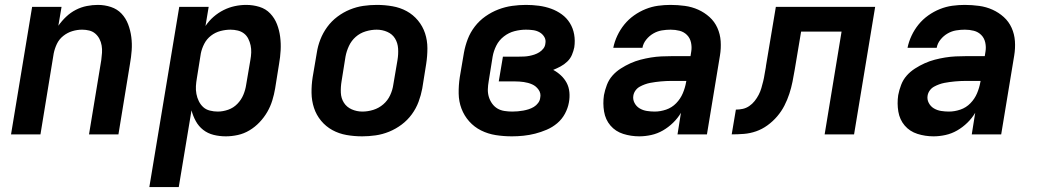

<svg xmlns="http://www.w3.org/2000/svg" viewBox="-20 -548 4240 783"><path d="M25 0 111 -520H231L218 -443Q232 -463 250 -480Q268 -497 289.5 -508Q311 -519 334 -523.5Q357 -528 379 -528Q407 -528 432.5 -519.5Q458 -511 475.5 -492.5Q493 -474 502.5 -449Q512 -424 515.5 -397Q519 -370 517 -342.5Q515 -315 510 -287L463 0H343L393 -303Q395 -318 396 -333Q397 -348 394.5 -362.5Q392 -377 385.5 -389.5Q379 -402 368.5 -411Q358 -420 344 -423.5Q330 -427 315 -427Q295 -427 275 -421Q255 -415 238 -401.5Q221 -388 212 -369Q203 -350 199 -330L145 0Z M589 215 711 -520H831L818 -442Q832 -463 851 -479.5Q870 -496 892 -507Q914 -518 937.5 -523Q961 -528 984 -528Q1012 -528 1038 -520Q1064 -512 1082 -493Q1100 -474 1109.5 -449.5Q1119 -425 1122.5 -398Q1126 -371 1124.5 -343Q1123 -315 1118 -287L1102 -187Q1098 -163 1090.5 -138.5Q1083 -114 1070 -91.5Q1057 -69 1038.5 -49.5Q1020 -30 997.5 -16.5Q975 -3 950 2.5Q925 8 901 8Q875 8 851 2Q827 -4 808.5 -18.5Q790 -33 778.5 -54Q767 -75 761 -98L709 215ZM868 -93Q889 -93 910.5 -100.5Q932 -108 948 -124.5Q964 -141 972.5 -161.5Q981 -182 984 -203L1001 -303Q1004 -319 1004.5 -334Q1005 -349 1002 -363Q999 -377 992.5 -390Q986 -403 975 -411.5Q964 -420 949.5 -423.5Q935 -427 920 -427Q900 -427 879 -421.5Q858 -416 840.5 -402.5Q823 -389 813 -369.5Q803 -350 799 -330L783 -230Q780 -213 779 -197Q778 -181 781 -165Q784 -149 791 -135Q798 -121 809 -111Q820 -101 836 -97Q852 -93 868 -93Z M1457 8Q1424 8 1393 2.5Q1362 -3 1335.5 -17.5Q1309 -32 1289.5 -55.5Q1270 -79 1260.5 -108Q1251 -137 1250.5 -169Q1250 -201 1255 -233L1272 -333Q1276 -360 1286.5 -387Q1297 -414 1314.5 -438Q1332 -462 1356 -480Q1380 -498 1407 -509Q1434 -520 1461.5 -524Q1489 -528 1517 -528Q1549 -528 1580.5 -522.5Q1612 -517 1638.5 -502.5Q1665 -488 1684.5 -464.5Q1704 -441 1713.5 -412Q1723 -383 1723 -351Q1723 -319 1718 -287L1702 -187Q1697 -160 1687 -133Q1677 -106 1659.5 -82Q1642 -58 1618 -40Q1594 -22 1567 -11Q1540 0 1512 4Q1484 8 1457 8ZM1458 -93Q1480 -93 1502.5 -100Q1525 -107 1543 -122.5Q1561 -138 1571 -159.5Q1581 -181 1584 -203L1601 -303Q1605 -327 1603.5 -350Q1602 -373 1591 -391Q1580 -409 1559.5 -418Q1539 -427 1516 -427Q1494 -427 1471 -420Q1448 -413 1430.5 -397.5Q1413 -382 1403 -360.5Q1393 -339 1389 -317L1373 -217Q1369 -193 1370 -170Q1371 -147 1382.5 -129Q1394 -111 1414.5 -102Q1435 -93 1458 -93Z M2068 8Q2034 8 2002 3Q1970 -2 1942 -16Q1914 -30 1893.5 -53Q1873 -76 1862 -105Q1851 -134 1850.5 -167Q1850 -200 1855 -233L1872 -333Q1877 -361 1887.5 -388.5Q1898 -416 1916.5 -440Q1935 -464 1960 -481.5Q1985 -499 2012.5 -509.5Q2040 -520 2068.5 -524Q2097 -528 2125 -528Q2152 -528 2178 -524.5Q2204 -521 2227.5 -512.5Q2251 -504 2271 -489.5Q2291 -475 2304 -454Q2317 -433 2321.5 -407.5Q2326 -382 2322 -355Q2319 -340 2312.5 -324.5Q2306 -309 2293.5 -297Q2281 -285 2266 -277Q2251 -269 2236 -263Q2253 -254 2267.5 -240.5Q2282 -227 2291 -210Q2300 -193 2302 -172Q2304 -151 2300 -130Q2296 -107 2284 -84.5Q2272 -62 2252.5 -45.5Q2233 -29 2209.5 -19Q2186 -9 2162.5 -3Q2139 3 2115 5.5Q2091 8 2068 8ZM2069 -93Q2080 -93 2091.5 -94Q2103 -95 2114 -97Q2125 -99 2136 -102.5Q2147 -106 2157 -112Q2167 -118 2174.5 -128Q2182 -138 2183 -149Q2187 -167 2176.5 -182Q2166 -197 2150 -204Q2134 -211 2116 -213.5Q2098 -216 2080 -216H2014L2031 -317H2096Q2107 -317 2117.5 -317.5Q2128 -318 2138.5 -320Q2149 -322 2159.5 -325.5Q2170 -329 2179.5 -335Q2189 -341 2196 -350Q2203 -359 2204 -370Q2207 -385 2200 -397Q2193 -409 2181 -416Q2169 -423 2154.5 -425Q2140 -427 2125 -427Q2102 -427 2078.5 -421Q2055 -415 2035 -399.5Q2015 -384 2004 -362Q1993 -340 1989 -317L1973 -217Q1970 -200 1969.5 -184Q1969 -168 1973.5 -153Q1978 -138 1987 -125.5Q1996 -113 2008.5 -105.5Q2021 -98 2037 -95.5Q2053 -93 2069 -93Z M2587 8Q2553 8 2521.5 -2Q2490 -12 2469.5 -36Q2449 -60 2443.5 -93Q2438 -126 2443 -160Q2447 -181 2455 -202Q2463 -223 2477.5 -239.5Q2492 -256 2511.5 -268.5Q2531 -281 2551 -290Q2571 -299 2592 -304.5Q2613 -310 2634.5 -313.5Q2656 -317 2677 -318Q2698 -319 2718 -319H2796L2799 -338Q2802 -356 2798 -374.5Q2794 -393 2781.5 -405.5Q2769 -418 2751.5 -422.5Q2734 -427 2715 -427Q2697 -427 2679 -424Q2661 -421 2644.5 -411.5Q2628 -402 2615.5 -386.5Q2603 -371 2600 -353H2481Q2486 -378 2497.5 -402.5Q2509 -427 2526 -448Q2543 -469 2565.5 -485Q2588 -501 2613 -511Q2638 -521 2663.5 -524.5Q2689 -528 2714 -528Q2744 -528 2773 -524Q2802 -520 2827.5 -508.5Q2853 -497 2873.5 -478.5Q2894 -460 2905.5 -434.5Q2917 -409 2919 -380Q2921 -351 2916 -321L2863 0H2743L2757 -88Q2744 -66 2725 -47.5Q2706 -29 2683.5 -16Q2661 -3 2636 2.5Q2611 8 2587 8ZM2650 -93Q2673 -93 2696.5 -101Q2720 -109 2737.5 -127Q2755 -145 2764.5 -167.5Q2774 -190 2778 -213L2779 -218H2718Q2708 -218 2697 -217.5Q2686 -217 2675 -216Q2664 -215 2653 -213.5Q2642 -212 2631.5 -210Q2621 -208 2610 -204Q2599 -200 2589 -194.5Q2579 -189 2572 -179.5Q2565 -170 2563 -159Q2560 -143 2567.5 -128.5Q2575 -114 2588.5 -106Q2602 -98 2618 -95.5Q2634 -93 2650 -93Z M2964 0 2981 -101Q2995 -101 3009 -104Q3023 -107 3035.5 -115.5Q3048 -124 3057.5 -136Q3067 -148 3074 -161.5Q3081 -175 3085 -189Q3089 -203 3092.5 -217Q3096 -231 3098 -245Q3100 -259 3103 -273Q3103 -275 3103.5 -277Q3104 -279 3104 -281L3144 -520H3549L3463 0H3343L3412 -419H3247L3221 -264Q3217 -240 3212 -215Q3207 -190 3199 -165.5Q3191 -141 3179 -117.5Q3167 -94 3149.5 -73.5Q3132 -53 3110 -37Q3088 -21 3063.5 -12.5Q3039 -4 3014 -2Q2989 0 2964 0Z M3787 8Q3753 8 3721.5 -2Q3690 -12 3669.5 -36Q3649 -60 3643.5 -93Q3638 -126 3643 -160Q3647 -181 3655 -202Q3663 -223 3677.5 -239.5Q3692 -256 3711.5 -268.5Q3731 -281 3751 -290Q3771 -299 3792 -304.5Q3813 -310 3834.5 -313.5Q3856 -317 3877 -318Q3898 -319 3918 -319H3996L3999 -338Q4002 -356 3998 -374.5Q3994 -393 3981.5 -405.5Q3969 -418 3951.5 -422.5Q3934 -427 3915 -427Q3897 -427 3879 -424Q3861 -421 3844.5 -411.5Q3828 -402 3815.5 -386.5Q3803 -371 3800 -353H3681Q3686 -378 3697.5 -402.5Q3709 -427 3726 -448Q3743 -469 3765.5 -485Q3788 -501 3813 -511Q3838 -521 3863.5 -524.5Q3889 -528 3914 -528Q3944 -528 3973 -524Q4002 -520 4027.5 -508.5Q4053 -497 4073.5 -478.5Q4094 -460 4105.5 -434.5Q4117 -409 4119 -380Q4121 -351 4116 -321L4063 0H3943L3957 -88Q3944 -66 3925 -47.5Q3906 -29 3883.5 -16Q3861 -3 3836 2.5Q3811 8 3787 8ZM3850 -93Q3873 -93 3896.5 -101Q3920 -109 3937.5 -127Q3955 -145 3964.5 -167.5Q3974 -190 3978 -213L3979 -218H3918Q3908 -218 3897 -217.5Q3886 -217 3875 -216Q3864 -215 3853 -213.5Q3842 -212 3831.5 -210Q3821 -208 3810 -204Q3799 -200 3789 -194.5Q3779 -189 3772 -179.5Q3765 -170 3763 -159Q3760 -143 3767.5 -128.5Q3775 -114 3788.5 -106Q3802 -98 3818 -95.5Q3834 -93 3850 -93Z"/></svg>

Font: Iosevka SS04 Extended
Style: Bold Italic
Weight: 700
Width: 7
Italic angle: -9°
Monospace: yes
Designer: Belleve Invis
Foundry: Belleve Invis
Version: Version 19.0.0; ttfautohint (v1.8.4)